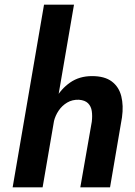

<svg xmlns="http://www.w3.org/2000/svg" viewBox="-20 -800 578 820"><path d="M296 -780H168L34 0H162ZM372 -280 323 0H450L501 -299Q508 -349 498 -389Q488 -429 457.5 -452Q427 -475 373 -475Q319 -475 279.5 -447.5Q240 -420 216 -376Q192 -332 183 -281H210Q216 -306 230.5 -327.5Q245 -349 267 -362Q289 -375 317 -374Q343 -372 356 -359Q369 -346 372 -325.5Q375 -305 372 -280Z"/></svg>

Font: Jost SemiBold
Style: Italic
Weight: 600
Italic angle: -5°
Version: Version 3.710